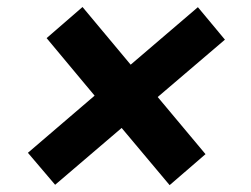

<svg xmlns="http://www.w3.org/2000/svg" viewBox="-20 -565 719 551"><path d="M466.8 -33.7 329.1 -197.8 138.2 -34.7 60.1 -126.5 251.5 -290.5 113.8 -455.6 216.8 -544.9 355 -379.4 547.9 -544.4 625.5 -451.2 432.6 -286.6 569.8 -122.6Z"/></svg>

Font: Inter
Style: Bold Italic
Weight: 700
Italic angle: -9.39999°
Designer: Rasmus Andersson
Foundry: rsms
Version: Version 4.001;git-9221beed3